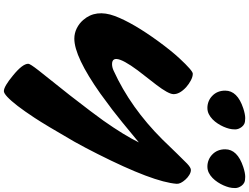

<svg xmlns="http://www.w3.org/2000/svg" viewBox="-168 -808 1290 994"><g transform="rotate(90 477.0 -311.0)"><path d="M779.8 -765.1Q752.9 -791 752.9 -832Q752.9 -895 844.2 -925.3Q875.5 -935.5 895.3 -935.5Q915 -935.5 924.8 -930.7Q934.6 -925.8 940.9 -917.5Q953.6 -900.9 953.6 -883.5Q953.6 -866.2 950 -852.3Q946.3 -838.4 939.7 -823.2Q933.1 -808.1 923.3 -793.2Q913.6 -778.3 901.4 -766.4Q889.2 -754.4 874.5 -747.1Q859.9 -739.7 842.3 -739.7Q824.7 -739.7 808.3 -746.3Q792 -752.9 779.8 -765.1ZM476.1 -765.1Q449.2 -791 449.2 -832Q449.2 -895 540.5 -925.3Q571.8 -935.5 591.6 -935.5Q611.3 -935.5 621.1 -930.7Q630.9 -925.8 637.2 -917.5Q649.9 -900.9 649.9 -883.5Q649.9 -866.2 646.2 -852.3Q642.6 -838.4 636 -823.2Q629.4 -808.1 619.6 -793.2Q609.9 -778.3 597.7 -766.4Q585.4 -754.4 570.8 -747.1Q556.2 -739.7 538.6 -739.7Q521 -739.7 504.6 -746.3Q488.3 -752.9 476.1 -765.1ZM180.2 -50.8Q152.3 -50.8 127 -63.2Q101.6 -75.7 83.5 -96.7Q26.4 -162.1 63 -260.7Q98.6 -355 194.3 -486.3Q243.7 -553.7 282.2 -595.2Q346.2 -664.1 361.6 -664.1Q377 -664.1 395.8 -654.3Q414.6 -644.5 431.2 -629.9Q469.2 -594.7 467.3 -562.5Q465.8 -536.6 418.9 -475.1L376 -419.9Q236.3 -246.1 312 -246.1Q328.6 -246.1 346.2 -254.4Q537.6 -341.8 702.1 -506.8L774.9 -582Q806.2 -614.7 826.9 -634.5Q847.7 -654.3 859.9 -654.3Q872.1 -654.3 885.7 -646Q899.4 -637.7 909.7 -626Q932.6 -600.6 931.6 -581.1Q922.9 -460 776.9 -170.9Q746.6 -110.4 713.4 -50.8Q626 100.6 590.3 154.5Q554.7 208.5 528.8 242.2Q473.1 314 451.7 314Q427.7 314 370.6 266.6Q310.1 217.3 310.1 187.5Q310.1 178.2 345.2 133.3L472.2 -26.4Q569.3 -151.4 604.5 -201.2Q681.2 -310.5 717.3 -384.8Q593.8 -282.2 548.3 -247.6L464.4 -185.5Q273.4 -50.8 180.2 -50.8Z"/></g></svg>

Font: Sarina
Style: Regular
Weight: 400
Designer: James Grieshaber
Foundry: James Grieshaber
Version: Version 1.001